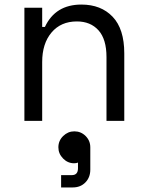

<svg xmlns="http://www.w3.org/2000/svg" viewBox="-20 -530 652 842"><path d="M87 0V-496H165V-412H177Q223 -510 337 -510Q423 -510 474 -456.5Q525 -403 525 -296V0H447V-280Q447 -358 412 -397Q377 -436 317 -436Q247 -436 206 -387.5Q165 -339 165 -258V0ZM248 292V238H295Q322 238 322 208V183Q315 186 305 186Q277 186 256.5 165Q236 144 236 116Q236 87 257 66.5Q278 46 306 46Q335 46 355.5 66.5Q376 87 376 116V214Q376 248 354.5 270Q333 292 299 292Z"/></svg>

Font: Space Mono
Style: Regular
Weight: 400
Monospace: yes
Designer: Colophon Foundry + Benjamin Critton
Foundry: Colophon Foundry & Benjamin Critton
Version: Version 1.003; ttfautohint (v1.8.4.7-5d5b)